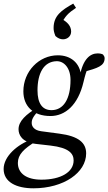

<svg xmlns="http://www.w3.org/2000/svg" viewBox="-45 -790 593 1051"><path d="M56.5 -82.3C56.5 -53 73.9 -11.2 151.3 -2.3L230.9 6.8C334 18.7 358 51.4 358 88.3C358 151.9 288.5 193.5 181.9 193.5C100.9 193.5 52.8 159.7 52.8 101.9C52.8 56.1 85.6 24.2 151.8 -16.3L131.8 -28.3C50 -0.4 -25.1 66.1 -25.1 135C-25.1 206.8 44.9 240.8 137.6 240.8C304.1 240.8 426.6 154.9 426.6 49.8C426.6 -7.3 386.7 -44.6 279.5 -58.5L181.5 -71.5C140.6 -76.5 128.6 -99.3 128.6 -116.3C128.6 -134.2 132.6 -150.1 174.5 -192.8L162.2 -203C96.8 -163.8 56.5 -126.8 56.5 -82.3ZM238.8 -187.1C187 -186.2 160.3 -223.7 160.3 -295.5C160.3 -388.3 194.1 -453.1 264.5 -455C306.3 -456 341 -416.9 341 -352.6C341 -247.4 302.1 -188.1 238.8 -187.1ZM82.9 -290.1C82.9 -208.4 136.9 -154.9 231.2 -154.9C310.7 -154.9 382.3 -213.3 412.3 -341.9C420.3 -375.8 427.2 -399.8 438.2 -423.8L415.2 -396.6C487.6 -417.6 527.7 -427.9 527.7 -471.4C527.7 -479.5 523.7 -485.5 518.8 -491.6C511.6 -495.6 501.6 -497.7 489.4 -497.7C449.1 -497.7 409.2 -467.6 392 -374L399.2 -375C392.4 -445.8 342.2 -487.3 271.6 -487.3C168.2 -487.3 82.9 -399.1 82.9 -290.1ZM355.9 -770.3C291.6 -734.2 248.4 -703.8 248.4 -636.9C248.4 -624.7 250.4 -612.7 258.4 -592.8C271.6 -580.7 285.7 -574.8 299.8 -574.8C324.1 -574.8 344.4 -592 344.4 -617.4C344.4 -646.5 324.3 -670.5 290.1 -686.9L286.9 -651.9C310.8 -701.9 329 -718.9 371.1 -747L355.9 -770.3Z"/></svg>

Font: Source Serif Variable
Style: Italic
Weight: 389
Italic angle: -12°
Designer: Frank Grießhammer
Foundry: Adobe Systems Incorporated
Version: Version 3.001;hotconv 1.0.111;makeotfexe 2.5.65597